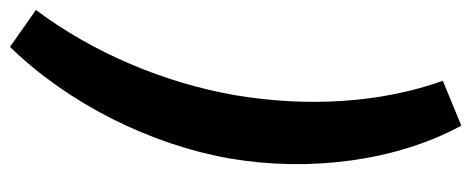

<svg xmlns="http://www.w3.org/2000/svg" viewBox="-349 -468 945 385"><g transform="rotate(90 123.5 -275.5)"><path d="M183 -728 93 -691C138 -565 146 -419 122 -275C97 -132 37 10 -49 125L25 177C138 61 221 -104 249 -265C276 -424 254 -597 183 -728Z"/></g></svg>

Font: Fixel Display 20240404 SemiBold
Style: Italic
Weight: 600
Italic angle: -10°
Designer: AlfaBravo + MacPaw
Foundry: Kyrylo Tkachov, Marchela Mozhyna, Serhii Makarenko, Maria Weinstein, Zakhar Kryvoshyya
Version: Version 1.211;Glyphs 3.2 (3225)